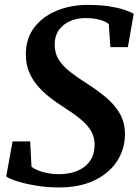

<svg xmlns="http://www.w3.org/2000/svg" viewBox="-20 -772 583 802"><path d="M226 11Q176 11 130 3.2Q84 -4.5 50.8 -15.2Q17.5 -26 6 -35L32.5 -181.5H106L111.5 -75.5Q129.5 -61.5 160.8 -53Q192 -44.5 225.5 -44.5Q259 -44.5 286.2 -52.5Q313.5 -60.5 333.2 -75.8Q353 -91 363.8 -113.2Q374.5 -135.5 375 -164.5Q376 -198 360.5 -224.5Q345 -251 316.2 -274.5Q287.5 -298 247.5 -323.5Q217 -342.5 188.5 -364.8Q160 -387 137.2 -413.5Q114.5 -440 101.2 -472.2Q88 -504.5 88 -544Q87.5 -609.5 122 -655.8Q156.5 -702 215.5 -726.8Q274.5 -751.5 347 -751.5Q397.5 -751.5 435 -745.8Q472.5 -740 498.2 -731.5Q524 -723 538.5 -714L514 -575H441L434.5 -671.5Q419.5 -683.5 394.5 -690Q369.5 -696.5 337 -696.5Q301.5 -696.5 272.5 -683.8Q243.5 -671 226 -646.5Q208.5 -622 208.5 -587.5Q208 -550.5 225.2 -523Q242.5 -495.5 273.8 -471.2Q305 -447 347 -420.5Q386 -395.5 421.5 -366.2Q457 -337 479.2 -299.8Q501.5 -262.5 502 -212.5Q502 -150 469.2 -99.2Q436.5 -48.5 374.8 -18.8Q313 11 226 11Z"/></svg>

Font: Merriweather SemiBold
Style: Italic
Weight: 600
Italic angle: -7.8°
Version: Version 2.101